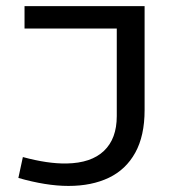

<svg xmlns="http://www.w3.org/2000/svg" viewBox="-20 -595 578 623"><path d="M202.1 8.3Q165.5 8.3 124.8 1.7Q84 -4.9 39.6 -17.6L54.2 -85.4Q134.8 -63.5 195.8 -64.5Q275.9 -65.9 317.4 -105.5Q358.9 -145 358.9 -218.3V-502.4H59.6V-575.2H449.2V-237.8Q449.2 -154.3 418.9 -99.6Q388.7 -44.9 333.3 -18.3Q277.8 8.3 202.1 8.3Z"/></svg>

Font: Heebo
Style: Regular
Weight: 400
Designer: Oded Ezer
Foundry: Ezer Type House
Version: Version 3.100